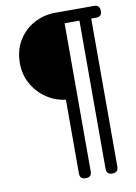

<svg xmlns="http://www.w3.org/2000/svg" viewBox="-95 -761 705 994"><g transform="rotate(-10 257.5 -264.5)"><path d="M273 171Q243 171 243 141V-247Q187 -254 141 -285.5Q95 -317 68 -366Q41 -415 41 -473Q41 -541 71.5 -592Q102 -643 154 -671.5Q206 -700 268 -700H471Q501 -700 501 -668V-667Q501 -638 471 -638H445V141Q445 171 415 171H413Q383 171 383 141V-638H305V141Q305 171 275 171Z"/></g></svg>

Font: Asap
Style: Bold
Weight: 700
Designer: Pablo Cosgaya
Foundry: Omnibus-Type
Version: Version 3.001; ttfautohint (v1.8.3)